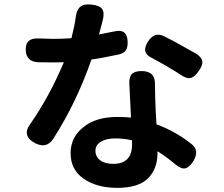

<svg xmlns="http://www.w3.org/2000/svg" viewBox="-20 -820 1040 891"><path d="M738.3 -653.3Q760.7 -642.6 787.1 -628.4Q813.5 -614.3 845.7 -595.7Q877.9 -577.1 892.6 -569.3Q917 -552.7 918.9 -534.7Q920.9 -516.6 903.3 -492.2Q884.8 -463.9 866.2 -458.5Q847.7 -453.1 820.3 -471.7Q765.6 -507.8 685.5 -550.8Q631.8 -575.2 668 -628.9Q696.3 -671.9 738.3 -653.3ZM404.3 -543.9Q336.9 -347.7 226.6 -174.8Q195.3 -128.9 143.6 -155.3Q78.1 -189.5 122.1 -247.1Q209 -372.1 276.4 -531.2Q259.8 -530.3 225.6 -530.3Q180.7 -530.3 157.2 -531.2Q103.5 -533.2 99.6 -584Q97.7 -616.2 113.3 -629.9Q128.9 -643.6 161.1 -641.6Q208 -639.6 224.6 -639.6Q265.6 -639.6 311.5 -642.6Q327.1 -704.1 331.1 -738.3Q335 -773.4 352.1 -788.1Q369.1 -802.7 404.3 -798.8Q441.4 -794.9 453.6 -778.8Q465.8 -762.7 457 -726.6Q445.3 -683.6 439.5 -660.2Q455.1 -663.1 508.8 -673.8Q571.3 -689.5 572.3 -625Q573.2 -600.6 564 -586.9Q554.7 -573.2 532.2 -567.4Q439.5 -547.9 404.3 -543.9ZM505.9 -59.6Q592.8 -59.6 592.8 -150.4V-168.9Q554.7 -177.7 514.6 -177.7Q472.7 -177.7 447.8 -162.1Q422.9 -146.5 422.9 -121.1Q422.9 -92.8 444.8 -76.2Q466.8 -59.6 505.9 -59.6ZM365.2 -228.5Q423.8 -277.3 523.4 -277.3Q558.6 -277.3 587.9 -274.4Q585 -342.8 580.1 -432.6Q579.1 -463.9 592.3 -477.1Q605.5 -490.2 637.7 -490.2Q701.2 -490.2 699.2 -426.8Q699.2 -417 699.7 -397Q700.2 -377 700.2 -366.2Q702.1 -303.7 706.1 -243.2Q797.9 -209 870.1 -150.4Q906.2 -121.1 877.9 -73.2Q859.4 -43.9 840.8 -39.1Q822.3 -34.2 795.9 -55.7Q752.9 -91.8 710.9 -118.2V-109.4Q710.9 -36.1 666.5 7.8Q622.1 51.8 524.4 51.8Q429.7 51.8 368.7 9.8Q307.6 -32.2 307.6 -109.4Q307.6 -181.6 365.2 -228.5Z"/></svg>

Font: GenSenMaruGothic TW TTF Bold
Style: Regular
Weight: 700
Version: Version 1.301